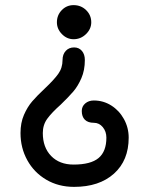

<svg xmlns="http://www.w3.org/2000/svg" viewBox="-20 -604 582 749"><path d="M202 -517Q202 -545 221 -564.5Q240 -584 267 -584Q296 -584 316 -564.5Q336 -545 336 -517Q336 -491 315.5 -471Q295 -451 267 -451Q241 -451 221.5 -471Q202 -491 202 -517ZM60 -85Q60 -125 73.5 -156Q87 -187 106 -209Q125 -231 155 -259Q190 -292 207 -315.5Q224 -339 224 -370Q224 -392 236.5 -405.5Q249 -419 269 -419Q288 -419 299.5 -405.5Q311 -392 311 -370Q311 -330 297.5 -299Q284 -268 266 -247Q248 -226 217 -196Q182 -165 164.5 -141Q147 -117 147 -85Q147 -29 179.5 4.5Q212 38 267 38Q334 38 364.5 12.5Q395 -13 395 -67Q395 -91 381 -108Q367 -125 346 -125Q323 -125 311 -137Q299 -149 299 -171Q299 -189 312.5 -200.5Q326 -212 346 -212Q383 -212 414 -192.5Q445 -173 463.5 -139.5Q482 -106 482 -67Q482 22 424.5 73.5Q367 125 269 125Q208 125 160.5 97Q113 69 86.5 21Q60 -27 60 -85Z"/></svg>

Font: Mali SemiBold
Style: Regular
Weight: 600
Designer: Kitiyaporn Chalermlarp | Katatrad Aksorn Co.,Ltd.
Foundry: Cadson Demak Co.,Ltd.
Version: Version 1.000; ttfautohint (v1.6)